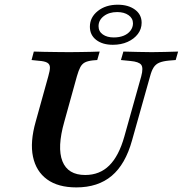

<svg xmlns="http://www.w3.org/2000/svg" viewBox="-20 -792 784 823"><path d="M307.3 11.3Q229 11.3 181.9 -23Q134.7 -57.3 121.4 -120.2Q108.1 -183.1 133.1 -271L187.1 -465.3Q194.4 -490.3 194 -503.6Q193.5 -516.9 182.3 -523.4Q171 -529.8 146 -531.5L115.3 -534.7L125 -571Q142.7 -570.2 168.1 -569.8Q193.5 -569.4 221.8 -569Q250 -568.5 275.8 -568.5H277.4H278.2Q300.8 -568.5 324.6 -569Q348.4 -569.4 369.8 -569.8Q391.1 -570.2 407.3 -571L396.8 -534.7L377.4 -533.1Q355.6 -530.6 343.5 -524.2Q331.5 -517.7 324.2 -504Q316.9 -490.3 309.7 -465.3L255.6 -270.2Q224.2 -159.7 247.6 -100.8Q271 -41.9 345.2 -41.9Q407.3 -41.9 448.4 -82.7Q489.5 -123.4 512.9 -206.5L585.5 -465.3Q595.2 -501.6 585.1 -514.5Q575 -527.4 539.5 -530.6L498.4 -534.7L508.9 -571Q539.5 -570.2 571.8 -569.4Q604 -568.5 630.6 -568.5Q658.9 -568.5 687.5 -569.4Q716.1 -570.2 743.5 -571L733.1 -534.7L704 -532.3Q678.2 -529.8 662.9 -523.4Q647.6 -516.9 638.7 -503.2Q629.8 -489.5 623.4 -465.3L546 -190.3Q517.7 -87.9 458.9 -38.3Q400 11.3 307.3 11.3ZM463.7 -600Q419.4 -600 392.3 -621Q365.3 -641.9 365.3 -677.4Q365.3 -717.7 399.2 -744.8Q433.1 -771.8 484.7 -771.8Q529.8 -771.8 558.5 -750.8Q587.1 -729.8 587.1 -694.4Q587.1 -667.7 571 -646.4Q554.8 -625 527 -612.5Q499.2 -600 463.7 -600ZM467.7 -631.5Q491.9 -631.5 510.5 -639.1Q529 -646.8 539.5 -660.9Q550 -675 550 -691.9Q550 -713.7 531 -727Q512.1 -740.3 482.3 -740.3Q447.6 -740.3 425 -723Q402.4 -705.6 402.4 -679.8Q402.4 -657.3 420.6 -644.4Q438.7 -631.5 467.7 -631.5Z"/></svg>

Font: Playfair 9pt
Style: Bold Italic
Weight: 700
Italic angle: -15.6°
Designer: Claus Eggers Sørensen
Foundry: Claus Eggers Sørensen
Version: Version 2.203